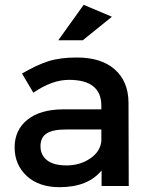

<svg xmlns="http://www.w3.org/2000/svg" viewBox="-20 -776 626 801"><path d="M223.1 -607.9 329.1 -755.9 446.8 -706.1 325.2 -607.9ZM258.8 -235.8Q201.7 -236.3 175.3 -219.7Q148.9 -203.1 148.9 -166Q148.9 -128.9 176.3 -107.4Q203.6 -85.9 258.3 -85.9Q313 -85.9 355.5 -114.3Q397.9 -142.6 402.8 -187V-235.8ZM402.8 -335.9Q402.3 -442.9 267.6 -442.9Q197.3 -442.9 119.1 -389.2L71.8 -469.2Q132.8 -504.9 181.6 -520.5Q230.5 -536.1 300.8 -536.1Q402.8 -536.1 459 -486.3Q515.1 -436.5 516.1 -349.1L517.1 0H403.8V-64.9Q346.7 4.9 228 4.9Q143.1 4.9 91.8 -41.5Q41 -88.9 41 -161.1Q41 -233.4 94.2 -276.4Q147.5 -319.3 242.2 -319.8H402.8Z"/></svg>

Font: TruenoRg
Style: Book
Weight: 400
Designer: Julieta Ulanovsky
Foundry: Julieta Ulanovsky
Version: Version 3.001b